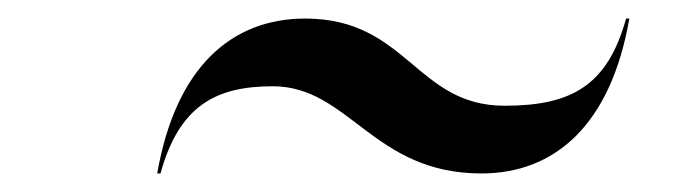

<svg xmlns="http://www.w3.org/2000/svg" viewBox="-20 -530 728 207"><path d="M274 -437C356.5 -437 382 -343 499 -343C578 -343 638.5 -395 658.5 -510H655C635 -438 596.5 -416 524 -416C428.5 -416 419 -510 309 -510C230 -510 169.5 -458 149.5 -343H153C173 -415 211.5 -437 274 -437Z"/></svg>

Font: Bodoni* 48pt
Style: Italic
Weight: 400
Italic angle: -13°
Version: Version 2.3